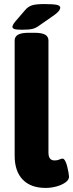

<svg xmlns="http://www.w3.org/2000/svg" viewBox="-20 -915 359 943"><path d="M204 8Q131 8 91.5 -33Q52 -74 52 -150V-716Q52 -735 68.5 -744.5Q85 -754 121 -754H149Q186 -754 202 -744.5Q218 -735 218 -716V-165Q218 -127 248 -127Q262 -127 271.5 -131.5Q281 -136 287 -136Q294 -136 300 -125Q306 -114 310 -98Q314 -82 316.5 -67.5Q319 -53 319 -47Q319 -32 302 -19.5Q285 -7 258.5 0.5Q232 8 204 8ZM88 -769Q60 -769 50.5 -772.5Q41 -776 41 -783Q41 -786 43.5 -792Q46 -798 54 -808L103 -865Q117 -882 136 -888.5Q155 -895 197 -895Q239 -895 257.5 -891.5Q276 -888 276 -877Q276 -871 270 -862.5Q264 -854 248 -842L172 -789Q156 -777 139 -773Q122 -769 88 -769Z"/></svg>

Font: Asap ExtraBold
Style: Regular
Weight: 800
Designer: Pablo Cosgaya
Foundry: Omnibus-Type
Version: Version 3.001; ttfautohint (v1.8.4.7-5d5b)